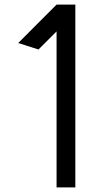

<svg xmlns="http://www.w3.org/2000/svg" viewBox="-20 -820 471 840"><path d="M309.6 -799.8Q309.6 -533.2 309.6 0Q282.2 0 227.5 0Q227.5 -227.5 227.5 -682.6Q201.2 -656.2 148.4 -603.5Q119.1 -613.3 59.6 -631.8Q116.2 -688.5 227.5 -799.8Q227.5 -799.8 227.5 -799.8Q254.9 -799.8 309.6 -799.8Z"/></svg>

Font: CtripNumber regular
Style: Regular
Weight: 400
Version: Version 1.0